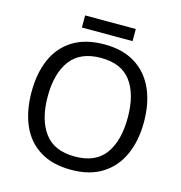

<svg xmlns="http://www.w3.org/2000/svg" viewBox="-123 -966 1027 1087"><g transform="rotate(15 390.5 -422.5)"><path d="M720 -358Q720 -247 682.5 -164.5Q645 -82 572 -36Q499 10 391 10Q280 10 206.5 -36Q133 -82 97 -165Q61 -248 61 -359Q61 -469 97 -551Q133 -633 206.5 -679Q280 -725 392 -725Q499 -725 572 -679.5Q645 -634 682.5 -551.5Q720 -469 720 -358ZM156 -358Q156 -223 213 -145.5Q270 -68 391 -68Q513 -68 569 -145.5Q625 -223 625 -358Q625 -493 569 -569.5Q513 -646 392 -646Q271 -646 213.5 -569.5Q156 -493 156 -358ZM539 -855V-784H242V-855Z"/></g></svg>

Font: Noto Sans Takri
Style: Regular
Weight: 400
Designer: Monotype Design Team
Foundry: Monotype Imaging Inc.
Version: Version 2.003; ttfautohint (v1.8.4.7-5d5b)